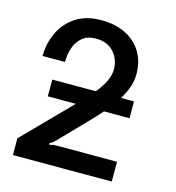

<svg xmlns="http://www.w3.org/2000/svg" viewBox="-109 -830 847 924"><g transform="rotate(15 314.5 -368.5)"><path d="M531.6 -98.4V0H39.1V-83.5L267.8 -316.4H128.2V-399.9H345.2Q402 -468.8 402 -522.7Q402 -574.2 369.9 -609.6Q337.7 -644.9 281.2 -644.9Q239.3 -644.9 213.8 -623.9Q188.2 -603 176.7 -569.4Q165.1 -535.9 165.1 -497.5H53.6Q53.6 -558.9 79 -613.8Q104.4 -668.7 155.5 -702.9Q206.7 -737.2 283.7 -737.2Q354.4 -737.2 405.7 -711.1Q457 -685 484.9 -638.3Q512.8 -591.6 512.8 -529.8Q512.8 -496.4 501.4 -464.1Q490.1 -431.8 470.5 -399.9H535.2V-316.4H408Q397 -304 385.7 -291.4Q374.3 -278.8 362.2 -266.3L224.8 -124.3Q216.6 -115.8 210.2 -110.6Q203.8 -105.5 193.5 -100.9L197.1 -92.7Q207.7 -96.9 217 -97.7Q226.2 -98.4 239.7 -98.4Z"/></g></svg>

Font: Interface Medium
Style: Regular
Weight: 500
Designer: Rasmus Andersson
Foundry: rsms
Version: Version 1.8